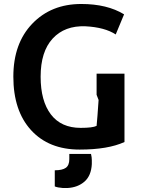

<svg xmlns="http://www.w3.org/2000/svg" viewBox="-20 -732 716 964"><path d="M465 -100Q469 -140 475 -230Q474 -234 470 -243Q466 -252 465 -256V-362H605V-19Q522 19 380 19Q225 19 136 -78.5Q47 -176 47 -347Q47 -514 142 -613Q237 -712 388 -712Q518 -712 603 -660L561 -559Q506 -595 409 -600Q305 -604 244.5 -538.5Q184 -473 184 -347Q184 -225 235.5 -157.5Q287 -90 385 -90Q445 -90 465 -100ZM328 67V41H437Q441 58 441 72V92Q438 150 404.5 179.5Q371 209 319 212H296Q269 210 255 204V123Q293 123 310.5 110.5Q328 98 328 67Z"/></svg>

Font: Repo
Style: DemiBold
Weight: 600
Designer: Stefan Peev
Foundry: Context Ltd
Version: Version 001.000